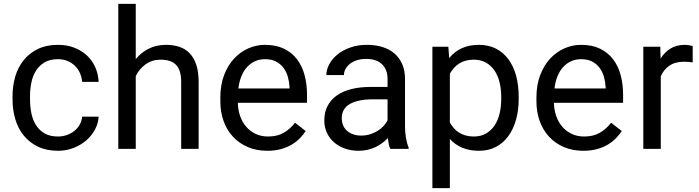

<svg xmlns="http://www.w3.org/2000/svg" viewBox="-20 -770 3617 993"><path d="M280.3 -64Q304.2 -64 326.2 -71.8Q348.1 -79.6 365 -93.3Q381.8 -106.9 392.3 -125.7Q402.8 -144.5 404.8 -166.5H490.2Q488.3 -131.3 470.9 -99.4Q453.6 -67.4 425.3 -43.2Q397 -19 359.6 -4.6Q322.3 9.8 280.3 9.8Q220.7 9.8 176.5 -11.5Q132.3 -32.7 103 -68.8Q73.7 -105 59.3 -152.8Q44.9 -200.7 44.9 -253.9V-274.4Q44.9 -327.6 59.3 -375.5Q73.7 -423.3 103 -459.5Q132.3 -495.6 176.3 -516.8Q220.2 -538.1 279.8 -538.1Q326.2 -538.1 364 -523.4Q401.9 -508.8 429.4 -483.2Q457 -457.5 472.7 -422.4Q488.3 -387.2 490.2 -346.7H404.8Q402.8 -371.1 393.3 -392.3Q383.8 -413.6 367.7 -429.4Q351.6 -445.3 329.3 -454.6Q307.1 -463.9 279.8 -463.9Q237.8 -463.9 210.2 -447.3Q182.6 -430.7 165.8 -403.6Q148.9 -376.5 142.1 -342.5Q135.3 -308.6 135.3 -274.4V-253.9Q135.3 -218.8 142.1 -184.8Q148.9 -150.9 165.5 -124Q182.1 -97.2 210 -80.6Q237.8 -64 280.3 -64Z M682.1 -464.4Q710.4 -499 750 -518.6Q789.6 -538.1 838.4 -538.1Q877 -538.1 908.2 -527.6Q939.5 -517.1 961.4 -493.9Q983.4 -470.7 995.4 -434.3Q1007.3 -397.9 1007.3 -346.2V0H917V-347.2Q917 -377.9 910.2 -399.7Q903.3 -421.4 889.9 -435.1Q876.5 -448.7 856.7 -455.1Q836.9 -461.4 811 -461.4Q767.1 -461.4 733.9 -438Q700.7 -414.6 682.1 -376.5V0H591.8V-750H682.1Z M1361.8 9.8Q1306.6 9.8 1262 -9.3Q1217.3 -28.3 1185.5 -62.3Q1153.8 -96.2 1136.7 -143.1Q1119.6 -189.9 1119.6 -245.6V-266.1Q1119.6 -330.6 1138.9 -381.3Q1158.2 -432.1 1190.4 -466.8Q1222.7 -501.5 1264.2 -519.8Q1305.7 -538.1 1350.6 -538.1Q1407.2 -538.1 1448.2 -518.3Q1489.3 -498.5 1515.9 -463.9Q1542.5 -429.2 1555.2 -381.8Q1567.9 -334.5 1567.9 -278.8V-238.3H1210Q1210.9 -201.7 1221.9 -169.9Q1232.9 -138.2 1253.2 -114.7Q1273.4 -91.3 1302 -77.6Q1330.6 -64 1366.7 -64Q1414.6 -64 1447.8 -83.5Q1481 -103 1505.9 -135.3L1561 -92.3Q1548.3 -72.8 1530.3 -54.4Q1512.2 -36.1 1488 -21.7Q1463.9 -7.3 1432.6 1.2Q1401.4 9.8 1361.8 9.8ZM1350.6 -463.9Q1323.2 -463.9 1300.3 -453.9Q1277.3 -443.8 1259.3 -424.8Q1241.2 -405.8 1229.2 -377.4Q1217.3 -349.1 1212.9 -312.5H1477.5V-319.3Q1476.1 -345.7 1469 -371.6Q1461.9 -397.5 1447 -418Q1432.1 -438.5 1408.7 -451.2Q1385.3 -463.9 1350.6 -463.9Z M1998.5 0Q1993.7 -9.8 1990.7 -24.7Q1987.8 -39.6 1985.8 -55.7Q1973.1 -42.5 1957.3 -30.5Q1941.4 -18.6 1922.6 -9.5Q1903.8 -0.5 1881.8 4.6Q1859.9 9.8 1835.4 9.8Q1794.9 9.8 1762 -2.4Q1729 -14.6 1705.8 -35.6Q1682.6 -56.6 1669.9 -85.2Q1657.2 -113.8 1657.2 -146.5Q1657.2 -189 1673.8 -221.4Q1690.4 -253.9 1721.4 -275.9Q1752.4 -297.9 1796.4 -309.1Q1840.3 -320.3 1894.5 -320.3H1984.4V-361.8Q1984.4 -409.2 1956.1 -437.3Q1927.7 -465.3 1872.6 -465.3Q1847.2 -465.3 1826.2 -458.5Q1805.2 -451.7 1790.3 -440.2Q1775.4 -428.7 1767.1 -413.6Q1758.8 -398.4 1758.8 -381.8H1668Q1668 -410.2 1682.9 -438Q1697.8 -465.8 1725.1 -488Q1752.4 -510.3 1791.3 -524.2Q1830.1 -538.1 1877.9 -538.1Q1920.9 -538.1 1957.3 -527.1Q1993.7 -516.1 2019.5 -493.9Q2045.4 -471.7 2060.1 -438.5Q2074.7 -405.3 2074.7 -360.8V-115.2Q2074.7 -88.4 2079.3 -58.8Q2084 -29.3 2093.3 -7.8V0ZM1848.6 -68.8Q1873 -68.8 1894.5 -75.7Q1916 -82.5 1933.6 -93.5Q1951.2 -104.5 1964.1 -118.7Q1977.1 -132.8 1984.4 -147.9V-256.3H1909.2Q1831.5 -256.3 1789.6 -232.2Q1747.6 -208 1747.6 -159.2Q1747.6 -140.1 1753.9 -123.5Q1760.3 -106.9 1773.2 -95Q1786.1 -83 1804.9 -75.9Q1823.7 -68.8 1848.6 -68.8Z M2662.6 -258.3Q2662.6 -200.2 2648.9 -151.1Q2635.3 -102.1 2609.1 -66.2Q2583 -30.3 2544.9 -10.3Q2506.8 9.8 2458 9.8Q2408.2 9.8 2370.8 -5.9Q2333.5 -21.5 2306.6 -51.3V203.1H2216.3V-528.3H2298.8L2303.2 -469.7Q2330.1 -502.9 2368.2 -520.5Q2406.2 -538.1 2456.5 -538.1Q2506.3 -538.1 2544.7 -518.6Q2583 -499 2609.4 -463.6Q2635.7 -428.2 2649.2 -378.7Q2662.6 -329.1 2662.6 -268.6ZM2572.3 -268.6Q2572.3 -308.1 2564 -343Q2555.7 -377.9 2538.1 -404.3Q2520.5 -430.7 2493.7 -446Q2466.8 -461.4 2429.7 -461.4Q2406.7 -461.4 2387.9 -456.1Q2369.1 -450.7 2354 -440.9Q2338.9 -431.2 2327.1 -417.7Q2315.4 -404.3 2306.6 -388.7V-136.2Q2315.4 -120.6 2327.1 -107.2Q2338.9 -93.8 2354 -84.2Q2369.1 -74.7 2388.2 -69.3Q2407.2 -64 2430.7 -64Q2467.3 -64 2493.9 -79.6Q2520.5 -95.2 2538.1 -121.6Q2555.7 -147.9 2564 -183.3Q2572.3 -218.8 2572.3 -258.3Z M2996.6 9.8Q2941.4 9.8 2896.7 -9.3Q2852.1 -28.3 2820.3 -62.3Q2788.6 -96.2 2771.5 -143.1Q2754.4 -189.9 2754.4 -245.6V-266.1Q2754.4 -330.6 2773.7 -381.3Q2793 -432.1 2825.2 -466.8Q2857.4 -501.5 2898.9 -519.8Q2940.4 -538.1 2985.4 -538.1Q3042 -538.1 3083 -518.3Q3124 -498.5 3150.6 -463.9Q3177.2 -429.2 3189.9 -381.8Q3202.6 -334.5 3202.6 -278.8V-238.3H2844.7Q2845.7 -201.7 2856.7 -169.9Q2867.7 -138.2 2887.9 -114.7Q2908.2 -91.3 2936.8 -77.6Q2965.3 -64 3001.5 -64Q3049.3 -64 3082.5 -83.5Q3115.7 -103 3140.6 -135.3L3195.8 -92.3Q3183.1 -72.8 3165 -54.4Q3147 -36.1 3122.8 -21.7Q3098.6 -7.3 3067.4 1.2Q3036.1 9.8 2996.6 9.8ZM2985.4 -463.9Q2958 -463.9 2935.1 -453.9Q2912.1 -443.8 2894 -424.8Q2876 -405.8 2864 -377.4Q2852.1 -349.1 2847.7 -312.5H3112.3V-319.3Q3110.8 -345.7 3103.8 -371.6Q3096.7 -397.5 3081.8 -418Q3066.9 -438.5 3043.5 -451.2Q3020 -463.9 2985.4 -463.9Z M3562.5 -447.3Q3550.8 -449.2 3540.8 -450Q3530.8 -450.7 3518.1 -450.7Q3471.2 -450.7 3441.7 -430.2Q3412.1 -409.7 3397.5 -375V0H3307.1V-528.3H3395L3396.5 -467.3Q3417 -500 3447.8 -519Q3478.5 -538.1 3522.5 -538.1Q3532.2 -538.1 3544.9 -535.9Q3557.6 -533.7 3562.5 -531.2Z"/></svg>

Font: Nahid FD
Style: FD
Weight: 400
Foundry: DejaVu fonts team - Redesigned by Saber Rastikerdar
Version: Version 0.3.0